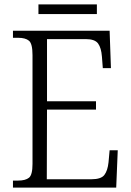

<svg xmlns="http://www.w3.org/2000/svg" viewBox="-20 -854 598 874"><path d="M39 0V-32H62Q96 -32 112 -45Q128 -58 128 -108V-603Q128 -655 112 -668.5Q96 -682 62 -682H39V-714H479L485 -544H448L444 -596Q441 -636 426.5 -656Q412 -676 370 -676H194V-393H417V-355H194L193 -38H396Q440 -38 455 -57.5Q470 -77 474 -115L479 -170H516L509 0ZM155 -790V-834H421V-790Z"/></svg>

Font: Noto Serif Tamil SemiCondensed Light
Style: Regular
Weight: 300
Width: 4
Designer: Indian Type Foundry, Tom Grace, and the Monotype Design Team
Foundry: Monotype Imaging Inc.
Version: Version 2.004; ttfautohint (v1.8.4.7-5d5b)